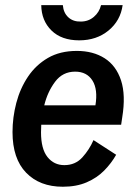

<svg xmlns="http://www.w3.org/2000/svg" viewBox="-20 -709 523 741"><path d="M222.5 11.7Q133.3 11.7 80.8 -42.5Q28.3 -96.7 28.3 -199.2Q28.3 -255.8 42.9 -311.7Q57.5 -367.5 87.9 -412.9Q118.3 -458.3 165 -485.4Q211.7 -512.5 276.7 -512.5Q339.2 -512.5 383.8 -484.2Q428.3 -455.8 447.1 -398.8Q465.8 -341.7 451.7 -255.8L447.5 -227.5H139.2Q138.3 -212.5 138.3 -198.3Q138.3 -134.2 163.3 -102.9Q188.3 -71.7 228.3 -71.7Q270.8 -71.7 297.9 -101.7Q325 -131.7 340.8 -168.3L428.3 -111.7Q410 -79.2 382.1 -50.8Q354.2 -22.5 314.6 -5.4Q275 11.7 222.5 11.7ZM270 -432.5Q221.7 -432.5 192.5 -393.3Q163.3 -354.2 150.8 -302.5H348.3Q358.3 -364.2 336.7 -398.3Q315 -432.5 270 -432.5ZM285.8 -553.3Q217.5 -553.3 178.8 -591.2Q140 -629.2 139.2 -689.2H222.5Q225 -659.2 243.8 -642.1Q262.5 -625 291.7 -625.8Q320.8 -625.8 342.1 -643.8Q363.3 -661.7 370 -689.2H453.3Q445 -629.2 398.8 -591.2Q352.5 -553.3 285.8 -553.3Z"/></svg>

Font: Familjen Grotesk GF Medium
Style: Italic
Weight: 500
Designer: Anders Wikstroem, Jonas Baeckman, Matilda Gysing, Kristian Moeller
Foundry: Familjen STHML AB
Version: Version 2.000; Beta; Release 4; Build 6